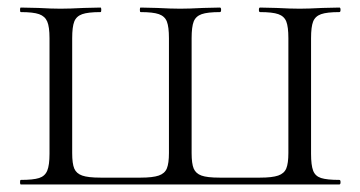

<svg xmlns="http://www.w3.org/2000/svg" viewBox="-20 -488 953 508"><path d="M35 -12Q68 -12 83.5 -17Q99 -22 105 -36.5Q111 -51 111 -81V-387Q111 -417 105 -431Q99 -445 83.5 -450.5Q68 -456 35 -456Q33 -456 33 -462Q33 -468 35 -468L81 -467Q117 -465 140 -465Q164 -465 202 -467L246 -468Q248 -468 248 -462Q248 -456 246 -456Q213 -456 197.5 -450.5Q182 -445 176.5 -431Q171 -417 171 -387V-83Q171 -55 176.5 -42Q182 -29 197.5 -23.5Q213 -18 246 -18H352Q384 -18 400 -23.5Q416 -29 421.5 -42.5Q427 -56 427 -83V-387Q427 -417 421.5 -431Q416 -445 400.5 -450.5Q385 -456 352 -456Q350 -456 350 -462Q350 -468 352 -468L395 -467Q433 -465 457 -465Q480 -465 518 -467L562 -468Q565 -468 565 -462Q565 -456 562 -456Q529 -456 513.5 -450.5Q498 -445 492.5 -431Q487 -417 487 -387V-83Q487 -55 492.5 -42Q498 -29 513 -23.5Q528 -18 561 -18H668Q700 -18 716 -23.5Q732 -29 737.5 -42.5Q743 -56 743 -83V-387Q743 -417 737.5 -431Q732 -445 716.5 -450.5Q701 -456 668 -456Q665 -456 665 -462Q665 -468 668 -468L711 -467Q749 -465 773 -465Q795 -465 833 -467L878 -468Q881 -468 881 -462Q881 -456 878 -456Q845 -456 829.5 -450.5Q814 -445 808.5 -431Q803 -417 803 -387V-81Q803 -51 808.5 -36.5Q814 -22 829.5 -17Q845 -12 878 -12Q881 -12 881 -6Q881 0 878 0H35Q33 0 33 -6Q33 -12 35 -12Z"/></svg>

Font: Cormorant SC
Style: Regular
Weight: 400
Designer: Christian Thalmann (Catharsis Fonts)
Foundry: Catharsis Fonts
Version: Version 4.000